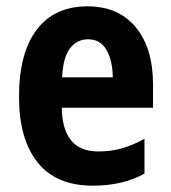

<svg xmlns="http://www.w3.org/2000/svg" viewBox="-20 -576 539 606"><path d="M256 -556Q354 -556 408.5 -490Q463 -424 463 -309V-236H175Q177 -98 290 -98Q330 -98 364 -107.5Q398 -117 436 -138V-28Q368 10 273 10Q157 10 98.5 -63.5Q40 -137 40 -270Q40 -409 96 -482.5Q152 -556 256 -556ZM258 -452Q223 -452 201 -423.5Q179 -395 176 -332H336Q335 -387 315.5 -419.5Q296 -452 258 -452Z"/></svg>

Font: Noto Sans Khmer UI Condensed
Style: Bold
Weight: 700
Width: 3
Designer: Danh Hong and the Monotype Design Team
Foundry: Monotype Imaging Inc.
Version: Version 2.002; ttfautohint (v1.8.4.7-5d5b)